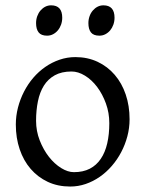

<svg xmlns="http://www.w3.org/2000/svg" viewBox="-20 -682 543 717"><path d="M388.2 -222.2Q388.2 -260.7 375.5 -295.7Q362.8 -330.6 342.8 -357.2Q322.8 -383.8 297.4 -399.4Q272 -415 247.1 -415Q210 -415 184.6 -400.9Q159.2 -386.7 143.8 -362.1Q128.4 -337.4 121.6 -303.7Q114.7 -270 114.7 -231Q114.7 -192.4 128.4 -157.5Q142.1 -122.6 162.8 -96.2Q183.6 -69.8 208.5 -54.4Q233.4 -39.1 255.9 -39.1Q290.5 -39.1 315.4 -52Q340.3 -64.9 356.4 -88.9Q372.6 -112.8 380.4 -146.5Q388.2 -180.2 388.2 -222.2ZM463.9 -236.8Q463.9 -204.1 455.6 -172.9Q447.3 -141.6 432.6 -113.8Q418 -85.9 397.5 -62.3Q377 -38.6 352.3 -21.5Q327.6 -4.4 299.8 5.1Q272 14.6 242.2 14.6Q195.8 14.6 158.4 -2.9Q121.1 -20.5 94.5 -51.3Q67.9 -82 53.5 -124.5Q39.1 -167 39.1 -216.8Q39.1 -249 47.1 -280.3Q55.2 -311.5 69.6 -339.6Q84 -367.7 104.2 -391.4Q124.5 -415 149.2 -432.1Q173.8 -449.2 202.4 -459Q231 -468.8 261.2 -468.8Q307.1 -468.8 344.5 -451.2Q381.8 -433.6 408.4 -402.6Q435.1 -371.6 449.5 -329.1Q463.9 -286.6 463.9 -236.8ZM407.7 -615.7Q407.7 -602.1 403.3 -589.8Q398.9 -577.6 391.4 -568.6Q383.8 -559.6 373.5 -554.2Q363.3 -548.8 351.1 -548.8Q329.1 -548.8 319.6 -561Q310.1 -573.2 310.1 -595.7Q310.1 -609.4 314.5 -621.6Q318.8 -633.8 326.7 -642.8Q334.5 -651.9 344.5 -657Q354.5 -662.1 366.2 -662.1Q407.7 -662.1 407.7 -615.7ZM212.4 -615.7Q212.4 -602.1 208 -589.8Q203.6 -577.6 196 -568.6Q188.5 -559.6 178.2 -554.2Q168 -548.8 155.8 -548.8Q133.8 -548.8 124.3 -561Q114.7 -573.2 114.7 -595.7Q114.7 -609.4 119.1 -621.6Q123.5 -633.8 131.3 -642.8Q139.2 -651.9 149.2 -657Q159.2 -662.1 170.9 -662.1Q212.4 -662.1 212.4 -615.7Z"/></svg>

Font: Gentium Plus Afr
Style: Regular
Weight: 400
Designer: J. Victor Gaultney, Annie Olsen, Iska Routamaa, Becca Hirsbrunner
Foundry: SIL International
Version: Version 5.000